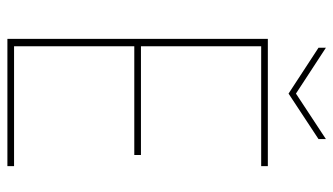

<svg xmlns="http://www.w3.org/2000/svg" viewBox="-211 -690 901 519"><g transform="rotate(90 239.5 -430.5)"><path d="M429 -704V-686H105V-361H399V-343H105V-18H429V0H85V-704ZM233 -780 356 -861V-841L233 -760L109 -841V-861Z"/></g></svg>

Font: Poppins Devanagari Thin
Style: Regular
Weight: 100
Designer: Ninad Kale (Devanagari), Jonny Pinhorn (Latin)
Foundry: Indian Type Foundry
Version: 4.005